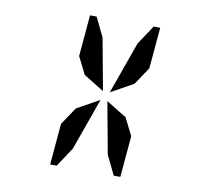

<svg xmlns="http://www.w3.org/2000/svg" viewBox="-79 -945 974 889"><g transform="rotate(10 408.0 -500.0)"><path d="M513 -765 573 -856H604L587 -662L532 -580L426 -521ZM257 -662 274 -856H305L349 -765L394 -521L298 -580ZM303 -235 243 -144H212L229 -338L284 -420L390 -479ZM559 -338 542 -144H511L467 -235L422 -479L518 -420Z"/></g></svg>

Font: DSEG14 Modern
Style: Bold Italic
Weight: 700
Italic angle: -5°
Designer: Keshikan(Twitter:@keshinomi_88pro)
Version: Version 0.46